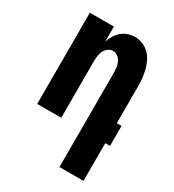

<svg xmlns="http://www.w3.org/2000/svg" viewBox="-180 -631 859 948"><g transform="rotate(30 250.0 -156.5)"><path d="M444 215H307V-320Q307 -335 305 -350.5Q303 -366 297 -380Q291 -394 278 -404Q265 -414 250 -414Q235 -414 222 -404Q209 -394 203 -380Q197 -366 195 -350.5Q193 -335 193 -320V0H56V-520H193V-434Q199 -453 209.5 -470.5Q220 -488 235.5 -501.5Q251 -515 270.5 -521.5Q290 -528 310 -528Q333 -528 355 -519Q377 -510 393 -493.5Q409 -477 419 -455.5Q429 -434 434.5 -411.5Q440 -389 442 -366Q444 -343 444 -320V-114H471V0H444Z"/></g></svg>

Font: Iosevka Term Curly Heavy
Style: Regular
Weight: 900
Designer: Belleve Invis
Foundry: Belleve Invis
Version: Version 32.3.0